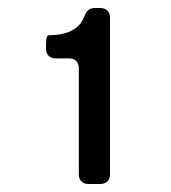

<svg xmlns="http://www.w3.org/2000/svg" viewBox="-20 -745 427 480"><path d="M231 -285H201Q190 -285 183.5 -291.5Q177 -298 177 -309V-575Q177 -586 170.5 -592.5Q164 -599 153 -599H119Q108 -599 101.5 -605.5Q95 -612 95 -623V-633Q95 -657 102 -657Q173 -657 191 -704Q195 -715 201 -720Q207 -725 217 -725H231Q242 -725 248.5 -718.5Q255 -712 255 -701V-309Q255 -298 248.5 -291.5Q242 -285 231 -285Z"/></svg>

Font: Shippori Gothic B2 Bold
Style: Regular
Weight: 700
Designer: FONTDASU
Foundry: FONTDASU / Google Inc. / but / Adobe
Version: Version 1.130